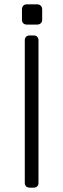

<svg xmlns="http://www.w3.org/2000/svg" viewBox="-20 -863 291 883"><path d="M135 0H116Q106 0 100 -6Q94 -12 94 -22V-678Q94 -688 100 -694Q106 -700 116 -700H135Q145 -700 151 -694Q157 -688 157 -678V-22Q157 -12 151 -6Q145 0 135 0ZM151 -750H103Q93 -750 87 -756Q81 -762 81 -772V-820Q81 -830 87 -836.5Q93 -843 103 -843H151Q161 -843 167.5 -836.5Q174 -830 174 -820V-772Q174 -762 167.5 -756Q161 -750 151 -750Z"/></svg>

Font: Rubik
Style: Regular
Weight: 300
Designer: Hubert & Fischer
Foundry: Hubert & Fischer
Version: Version 1.100